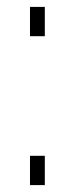

<svg xmlns="http://www.w3.org/2000/svg" viewBox="-20 -537 217 557"><path d="M67 -432V-517H110V-432ZM67 0V-85H110V0Z"/></svg>

Font: Raleway Thin Light
Style: Regular
Weight: 300
Version: Version 4.026